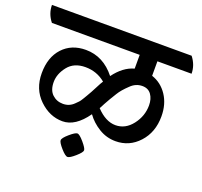

<svg xmlns="http://www.w3.org/2000/svg" viewBox="-167 -761 1063 1009"><g transform="rotate(20 364.5 -256.5)"><path d="M580 -529V-448Q634 -430 666.5 -381Q699 -332 699 -264Q699 -175 646 -117Q593 -59 516 -59Q465 -59 422 -85.5Q379 -112 352 -150Q290 -62 218 -62Q146 -62 88 -118Q30 -174 30 -263Q30 -352 78.5 -404.5Q127 -457 207 -457Q305 -457 373 -371Q421 -436 481 -452V-529H-10Q-42 -569 -42 -618H739Q771 -577 771 -529ZM250 -174 266 -190Q272 -196 281.5 -212Q291 -228 294 -233Q309 -258 325 -289.5Q341 -321 348 -331Q300 -371 236 -371Q172 -371 138.5 -328.5Q105 -286 105 -240.5Q105 -195 129.5 -172Q154 -149 189.5 -149Q225 -149 250 -174ZM379 -194Q432 -138 487 -138Q542 -138 580 -187Q618 -236 618 -296Q618 -332 601 -356Q584 -380 551 -380Q514 -380 486 -352Q452 -320 436 -293.5Q420 -267 413.5 -256.5Q407 -246 394 -222Q381 -196 379 -194ZM273.5 -3.5Q303 -29 315 -29Q327 -29 352.5 1Q378 31 378 42.5Q378 54 349 79.5Q320 105 307.5 105Q295 105 269.5 76Q244 47 244 34.5Q244 22 273.5 -3.5Z"/></g></svg>

Font: Karma SemiBold
Style: Regular
Weight: 600
Designer: Joana Correia
Foundry: Indian Type Foundry
Version: Version 1.202;PS 1.0;hotconv 1.0.78;makeotf.lib2.5.61930; tt